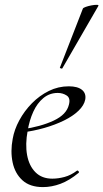

<svg xmlns="http://www.w3.org/2000/svg" viewBox="-20 -751 422 783"><path d="M155.2 12Q102 12 71.5 -15.8Q41 -43.6 31.5 -88.6Q22 -133.6 31.8 -185Q38.2 -222.4 58.8 -260.5Q79.4 -298.6 110.2 -329.9Q141 -361.2 179.2 -380.1Q217.4 -399 260.4 -399Q296.6 -399 314.3 -384.6Q332 -370.2 327.6 -345Q323 -321.4 300.2 -299.4Q277.4 -277.4 241.1 -259.6Q204.8 -241.8 160.3 -229.1Q115.8 -216.4 68.2 -210.6L70.2 -223.6Q146.8 -234.6 199.2 -259.3Q251.6 -284 261 -324Q268.2 -350.8 252.1 -361.4Q236 -372 215.6 -372Q182.2 -372 156.9 -351.1Q131.6 -330.2 115.7 -295.2Q99.8 -260.2 92.8 -218Q82.4 -162.2 90.6 -118.2Q98.8 -74.2 124.8 -48.3Q150.8 -22.4 193.4 -22.4Q217.2 -22.4 243.3 -29.4Q269.4 -36.4 293.8 -55Q296.6 -57 300.1 -53Q303.6 -49 300.8 -46.2Q262.8 -14.8 226.7 -1.4Q190.6 12 155.2 12ZM234.6 -473Q233.6 -470 228.1 -472Q222.6 -474 224.6 -476L318 -716Q319.8 -719.4 329.9 -723Q340 -726.6 352.8 -729Q365.6 -731.4 374.5 -731.3Q383.4 -731.2 381.2 -727Z"/></svg>

Font: Cormorant Light
Style: Italic
Weight: 300
Italic angle: -10°
Designer: Christian Thalmann (Catharsis Fonts)
Foundry: Catharsis Fonts
Version: Version 4.000